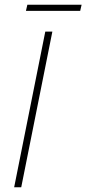

<svg xmlns="http://www.w3.org/2000/svg" viewBox="-20 -794 366 814"><path d="M40 0 172 -660H202L70 0ZM90 -748 96 -774H326L320 -748Z"/></svg>

Font: Source Sans 3 VF
Style: Italic
Weight: 200
Italic angle: -11°
Designer: Paul D. Hunt
Foundry: Adobe Systems Incorporated
Version: Version 3.042;hotconv 1.0.118;makeotfexe 2.5.65603